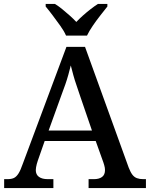

<svg xmlns="http://www.w3.org/2000/svg" viewBox="-20 -951 758 971"><path d="M1 0V-45H18Q38 -45 50.5 -51Q63 -57 73.5 -73.5Q84 -90 95 -122L316 -714H410L631 -103Q640 -80 649.5 -67.5Q659 -55 672.5 -50Q686 -45 704 -45H718V0H428V-45H455Q481 -45 496 -56Q511 -67 511 -91Q511 -97 510 -103Q509 -109 507 -116Q505 -123 503 -129L464 -238H206L171 -138Q168 -130 166 -121.5Q164 -113 162.5 -105.5Q161 -98 161 -91Q161 -68 177 -56.5Q193 -45 221 -45H250V0ZM226 -291H445L386 -463Q377 -491 367.5 -518Q358 -545 351 -570.5Q344 -596 338 -620Q332 -596 325.5 -572.5Q319 -549 310.5 -524.5Q302 -500 291 -471ZM314 -771Q304 -794 285 -820.5Q266 -847 246.5 -873Q227 -899 211 -918V-931H258Q276 -920 295 -904.5Q314 -889 332.5 -872.5Q351 -856 366 -840Q381 -856 399.5 -872.5Q418 -889 438 -904.5Q458 -920 475 -931H523V-918Q508 -899 487.5 -873Q467 -847 449 -820.5Q431 -794 420 -771Z"/></svg>

Font: Noto Serif Gujarati Medium
Style: Regular
Weight: 500
Version: Version 2.102